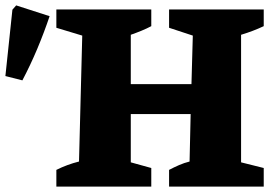

<svg xmlns="http://www.w3.org/2000/svg" viewBox="-23 -692 1017 712"><path d="M186 0V-62Q226 -82 270 -93L282 -560L186 -589V-657H538V-595Q521 -586 501.5 -578Q482 -570 462 -563V-380H687L692 -560L604 -589V-657H955V-595Q936 -586 915 -578Q894 -570 871 -563V-90L955 -69V0H604V-62Q623 -72 641.5 -80Q660 -88 680 -93L684 -269H462V-90L538 -69V0ZM60 -394 -3 -410 23 -656 37 -672 161 -632Q140 -570 115 -510.5Q90 -451 60 -394Z"/></svg>

Font: Piazzolla ExtraBold
Style: Regular
Weight: 800
Designer: Juan Pablo del Peral
Foundry: Huerta Tipografica
Version: Version 1.330